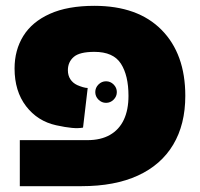

<svg xmlns="http://www.w3.org/2000/svg" viewBox="-20 -639 686 659"><path d="M48 0V-158H280Q326 -158 357.5 -176Q389 -194 405 -228Q421 -262 421 -310Q421 -380 395 -420.5Q369 -461 304 -461Q253 -461 233 -443.5Q213 -426 213 -398Q213 -380 221.5 -367Q230 -354 245 -347Q254 -343 264 -340Q274 -337 281 -337L265 -201Q249 -198 227 -200Q205 -202 173 -209Q109 -223 69.5 -274.5Q30 -326 30 -404Q30 -467 60 -515.5Q90 -564 151 -591.5Q212 -619 304 -619Q453 -619 534.5 -536.5Q616 -454 616 -310Q616 -212 574.5 -142.5Q533 -73 453.5 -36.5Q374 0 260 0ZM344 -286Q329 -286 318 -297Q307 -308 307 -323Q307 -338 318 -349Q329 -360 344 -360Q359 -360 370 -349Q381 -338 381 -323Q381 -308 370 -297Q359 -286 344 -286Z"/></svg>

Font: Noto Sans Hebrew Thin Black
Style: Regular
Weight: 900
Version: Version 3.001